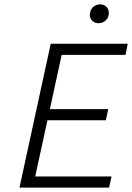

<svg xmlns="http://www.w3.org/2000/svg" viewBox="-20 -858 604 878"><path d="M479 0H69L212 -658H564L554 -607H262L141 -51H490ZM156 -308 167 -359H475L464 -308ZM431 -752Q417 -752 407.5 -758.5Q398 -765 393.5 -775.5Q389 -786 392 -799Q394 -816 407 -827Q420 -838 438 -838Q452 -838 461 -831.5Q470 -825 474.5 -814.5Q479 -804 477 -790Q474 -773 461 -762.5Q448 -752 431 -752Z"/></svg>

Font: Ysabeau Office Light
Style: Italic
Weight: 300
Italic angle: -12°
Designer: Christian Thalmann (Catharsis Fonts)
Version: Version 2.001;gftools[0.9.30]; featfreeze: tnum,lnum,ss02